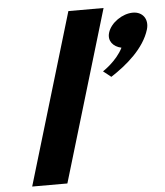

<svg xmlns="http://www.w3.org/2000/svg" viewBox="-58 -911 826 962"><g transform="rotate(-5 355.0 -430.0)"><path d="M64.7 0H241.7L498.9 -860H321.9ZM642.8 -824C591 -824 530.6 -784 515.7 -734C503.7 -694 529.5 -663 570.9 -654C538.9 -589 468.5 -544 468.5 -544L507.7 -513C588.3 -565 678 -641 705.9 -734C720.8 -784 692.8 -824 642.8 -824Z"/></g></svg>

Font: Hussar
Style: BdSuprExtOblThree
Weight: 700
Foundry: Cannot Into Space Fonts
Version: Version 2.00